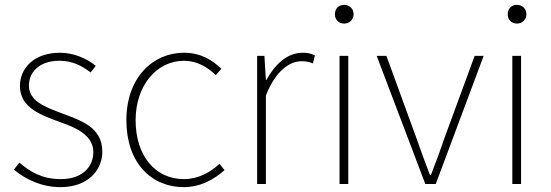

<svg xmlns="http://www.w3.org/2000/svg" viewBox="-20 -757 2268 790"><path d="M229 13C340 13 401 -55 401 -133C401 -236 310 -262 226 -294C163 -318 99 -342 99 -405C99 -457 138 -507 225 -507C280 -507 318 -485 353 -459L374 -486C336 -518 280 -540 228 -540C119 -540 62 -476 62 -403C62 -312 152 -282 232 -253C294 -231 364 -200 364 -131C364 -71 319 -20 231 -20C153 -20 104 -50 60 -88L37 -59C84 -20 150 13 229 13Z M736 13C804 13 860 -18 904 -57L883 -83C846 -48 795 -20 737 -20C617 -20 538 -118 538 -262C538 -407 626 -507 737 -507C791 -507 833 -481 868 -448L891 -474C856 -507 809 -540 737 -540C610 -540 500 -439 500 -262C500 -88 602 13 736 13Z M1038 0H1074V-364C1115 -468 1173 -505 1220 -505C1241 -505 1250 -503 1267 -496L1276 -529C1258 -538 1243 -540 1225 -540C1162 -540 1111 -492 1076 -428H1074L1068 -527H1038Z M1377 0H1413V-527H1377ZM1396 -660C1416 -660 1435 -675 1435 -698C1435 -723 1416 -737 1396 -737C1375 -737 1358 -723 1358 -698C1358 -675 1375 -660 1396 -660Z M1730 0H1773L1970 -527H1933L1808 -187C1791 -136 1771 -83 1753 -37H1749C1731 -83 1712 -136 1694 -187L1570 -527H1530Z M2088 0H2124V-527H2088ZM2107 -660C2127 -660 2146 -675 2146 -698C2146 -723 2127 -737 2107 -737C2086 -737 2069 -723 2069 -698C2069 -675 2086 -660 2107 -660Z"/></svg>

Font: Noto Sans T Chinese Thin
Style: Regular
Weight: 100
Designer: Ryoko NISHIZUKA (kana & ideographs); Paul D. Hunt (Latin, Greek & Cyrillic); Wenlong ZHANG (bopomofo); Sandoll Communica
Foundry: Adobe Systems Incorporated
Version: Version 1.000;PS 1;hotconv 1.0.78;makeotf.lib2.5.61930